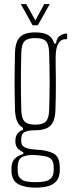

<svg xmlns="http://www.w3.org/2000/svg" viewBox="-20 -762 352 928"><path d="M151.5 145Q100.5 145 68.5 128Q36.5 111 35.5 64Q35.5 60 35.5 56.2Q35.5 52.5 35.5 48.5Q36 17.5 54.5 2Q73 -13.5 92.5 -17V-26.5Q73.5 -35 64.2 -46.5Q55 -58 54.5 -75Q54.5 -78 54.5 -80.2Q54.5 -82.5 54.5 -85Q55 -105 66.5 -118.5Q78 -132 91 -134V-144Q72 -154.5 63 -175.5Q54 -196.5 52.5 -229.5Q51.5 -269.5 51 -300.8Q50.5 -332 50.5 -361.8Q50.5 -391.5 51 -426Q51.5 -460.5 52.5 -507Q53.5 -542.5 63.5 -564Q73.5 -585.5 94.5 -595.5Q115.5 -605.5 150 -605.5Q190 -605.5 212 -593Q234 -580.5 242 -552H251.5Q251.5 -574 267.2 -587Q283 -600 304.5 -600V-572.5H294.5Q274.5 -572.5 262 -551.2Q249.5 -530 249 -489V-453.5Q249.5 -421 249.8 -394Q250 -367 250 -342.2Q250 -317.5 249.5 -290.2Q249 -263 248 -229.5Q246.5 -195 236.8 -173.5Q227 -152 205.8 -142.2Q184.5 -132.5 150 -132.5Q118 -132.5 100.2 -124.2Q82.5 -116 82.5 -87.5V-80Q82.5 -66 90 -57.5Q97.5 -49 113 -44.8Q128.5 -40.5 152.5 -39Q206.5 -36.5 237.2 -21Q268 -5.5 269 44.5Q269 48.5 269 52.5Q269 56.5 269 61.5Q268.5 94.5 253.2 112.8Q238 131 211.5 138Q185 145 151.5 145ZM152 118.5Q176 118.5 195.8 114.8Q215.5 111 227.2 98.8Q239 86.5 239.5 61.5Q239.5 57 239.5 52.8Q239.5 48.5 239.5 44.5Q239 18.5 227.5 7.2Q216 -4 196.2 -7.2Q176.5 -10.5 152 -12.5Q115 -15 90.5 -4.8Q66 5.5 65.5 45Q65.5 49 65.5 53Q65.5 57 65.5 61.5Q65.5 87 77.2 99.2Q89 111.5 108.2 115Q127.5 118.5 152 118.5ZM150 -159.5Q185.5 -159.5 200.8 -174Q216 -188.5 217.5 -228Q218.5 -260.5 219.2 -295Q220 -329.5 220 -365.2Q220 -401 219.2 -437.2Q218.5 -473.5 217.5 -509Q216 -549.5 201.2 -563.8Q186.5 -578 150 -578Q114.5 -578 99.5 -563.8Q84.5 -549.5 83 -509Q82 -473.5 81.5 -437.2Q81 -401 81 -365.2Q81 -329.5 81.5 -295Q82 -260.5 83 -228Q84.5 -188.5 99.8 -174Q115 -159.5 150 -159.5ZM137.5 -640 80.5 -742.5H106.5L151 -663.5L194 -742.5H220.5L163 -640Z"/></svg>

Font: Big Shoulders Display Thin ExtraLight
Style: Regular
Weight: 250
Version: Version 2.002